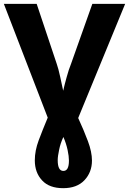

<svg xmlns="http://www.w3.org/2000/svg" viewBox="-20 -734 668 994"><path d="M307.1 240.2C354.5 240.2 391.1 226.6 417 199.2C442.9 171.9 456.1 137.7 456.1 97.2C456.1 67.9 449.2 34.2 435.1 -3.4C420.9 -41 404.3 -81.1 384.8 -123L627.9 -713.9H458L347.2 -401.9C339.8 -383.8 332.5 -361.8 325.2 -335C317.9 -308.1 311.5 -284.7 307.1 -264.2C302.7 -284.2 297.9 -308.1 291.5 -336.9C285.2 -365.7 279.3 -387.7 273.9 -402.8L169.9 -713.9H0L227.1 -125C209 -81.5 193.4 -42.5 180.2 -7.3C167 28.3 160.2 62.5 160.2 96.2C160.2 138.7 172.9 173.3 198.2 200.2C223.1 227.1 259.8 240.2 307.1 240.2ZM308.1 150.9C289.1 150.9 278.8 133.8 278.8 95.2C278.8 82 281.2 64 286.1 41.5C290.5 19 297.9 -2.9 308.1 -24.9C328.1 20 336.9 69.3 336.9 97.2C336.9 135.7 326.2 150.9 308.1 150.9Z"/></svg>

Font: Avrile Sans
Style: Bold
Weight: 700
Designer: Monotype Design Team, Google (font), Stefan Peev (BGR Cyrillic), Cristiano Sobral (main changes)
Foundry: The Avrile Sans Project Authors
Version: Version 3.110